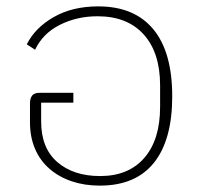

<svg xmlns="http://www.w3.org/2000/svg" viewBox="-20 -570 628 602"><path d="M293 12Q245 12 205 -1.5Q165 -15 135.5 -40.5Q106 -66 90 -103Q74 -140 74 -187V-246Q74 -261 80.5 -270Q87 -279 104 -279H210V-248H109V-189Q109 -106 159.5 -62Q210 -18 294 -18Q383 -18 432.5 -75Q482 -132 482 -235V-302Q482 -405 430.5 -462Q379 -519 286 -519Q221 -519 167.5 -492Q114 -465 90 -414L64 -431Q90 -483 148.5 -516.5Q207 -550 288 -550Q401 -550 460.5 -478.5Q520 -407 520 -268Q520 -131 462.5 -59.5Q405 12 293 12Z"/></svg>

Font: IBM Plex Sans Thai ExtLt
Style: Regular
Weight: 200
Designer: Mike Abbink, Paul van der Laan, Pieter van Rosmalen, Ben Mitchell, Mark Frömberg
Foundry: Bold Monday
Version: Version 1.2